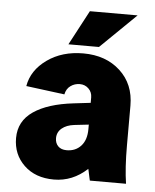

<svg xmlns="http://www.w3.org/2000/svg" viewBox="-52 -756 654 810"><g transform="rotate(5 275.0 -351.5)"><path d="M511.2 0H357.9Q357.9 0.5 355.2 -12Q352.5 -24.4 349.9 -36.9Q347.2 -49.3 347.2 -48.8Q285.2 8.8 206.1 8.8Q127.4 8.8 79.8 -36.9Q32.2 -82.5 32.2 -151.9Q32.2 -223.6 92.5 -264.9Q152.8 -306.2 262.2 -318.8L333 -327.1V-350.1Q333 -372.1 317.9 -387Q302.7 -401.9 280.8 -401.9Q258.8 -401.9 241.5 -389.4Q224.1 -377 219.2 -353L56.2 -374Q67.9 -441.9 131.3 -487.1Q194.8 -532.2 284.2 -532.2Q379.9 -532.2 440.4 -476.6Q501 -420.9 501 -330.1V-162.1Q501 -65.9 511.2 0ZM249 -119.1Q286.6 -119.1 309.8 -144.5Q333 -169.9 333 -215.8V-234.9L272 -228Q239.3 -224.1 219.7 -207.8Q200.2 -191.4 200.2 -166Q200.2 -145 212.9 -132.1Q225.6 -119.1 249 -119.1ZM295.9 -711.9H498L347.2 -564.9H217.8Z"/></g></svg>

Font: LT Superior Black
Style: Regular
Weight: 900
Designer: Daniel Lyons
Foundry: LyonsType
Version: Version 2.005